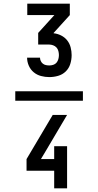

<svg xmlns="http://www.w3.org/2000/svg" viewBox="-20 -868 540 1056"><path d="M251 -444Q228 -444 205.5 -450Q183 -456 165.5 -470.5Q148 -485 138.5 -506.5Q129 -528 129 -551H200Q200 -542 204 -533Q208 -524 215.5 -518Q223 -512 232.5 -510Q242 -508 251 -508Q262 -508 273 -511.5Q284 -515 291 -523.5Q298 -532 301 -543Q304 -554 304 -565Q304 -576 301 -587.5Q298 -599 290.5 -607Q283 -615 272 -619Q261 -623 250 -623H190V-687L279 -785H130V-848H364V-785L275 -687V-685Q296 -683 316 -673Q336 -663 349.5 -646Q363 -629 368.5 -607.5Q374 -586 374 -565Q374 -540 366.5 -516Q359 -492 341.5 -475Q324 -458 300 -451Q276 -444 251 -444ZM64 -314V-366H436V-314ZM278 168V71H126V7L270 -236H349L232 -38L205 7H278V-64H349V168Z"/></svg>

Font: Iosevka Term SS14
Style: Regular
Weight: 400
Monospace: yes
Designer: Belleve Invis
Foundry: Belleve Invis
Version: Version 24.1.1; ttfautohint (v1.8.4)